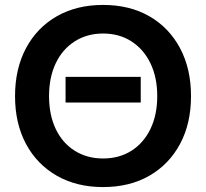

<svg xmlns="http://www.w3.org/2000/svg" viewBox="-20 -742 836 779"><path d="M246 -326V-430H551V-326ZM398 17Q291 17 210.5 -29Q130 -75 85.5 -158Q41 -241 41 -352Q41 -463 85.5 -546.5Q130 -630 210.5 -676Q291 -722 398 -722Q506 -722 586 -676Q666 -630 710.5 -546.5Q755 -463 755 -352Q755 -241 710.5 -158Q666 -75 586 -29Q506 17 398 17ZM398 -99Q464 -99 513.5 -130.5Q563 -162 590.5 -219Q618 -276 618 -352Q618 -428 590.5 -485Q563 -542 513.5 -574Q464 -606 398 -606Q333 -606 283 -574Q233 -542 206 -485Q179 -428 179 -352Q179 -276 206 -219Q233 -162 283 -130.5Q333 -99 398 -99Z"/></svg>

Font: TikTok Sans 24pt SemiBold
Style: Regular
Weight: 600
Version: Version 4.000